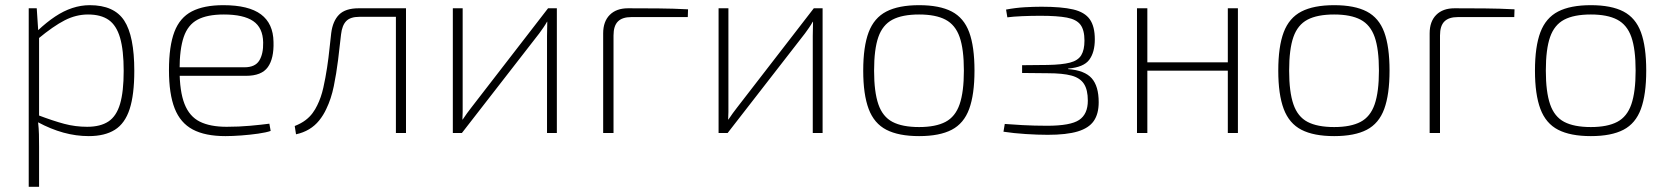

<svg xmlns="http://www.w3.org/2000/svg" viewBox="-20 -514 6449 742"><path d="M327 -494Q421 -494 460 -434.5Q499 -375 499 -240Q499 -148 481 -92.5Q463 -37 424 -12.5Q385 12 323 12Q274 12 225 -1.5Q176 -15 126 -42L127 -69Q185 -47 228 -35.5Q271 -24 317 -24Q368 -24 399 -44.5Q430 -65 444 -112.5Q458 -160 458 -240Q458 -320 444 -368Q430 -416 400 -437Q370 -458 320 -458Q274 -458 230 -435.5Q186 -413 127 -364L126 -396Q160 -428 193 -450Q226 -472 259.5 -483Q293 -494 327 -494ZM122 -482 128 -391 131 -385V-56L127 -44Q130 -17 130.5 5Q131 27 131 53V208H91V-482Z M843 -494Q941 -494 988.5 -458.5Q1036 -423 1037 -352Q1039 -288 1015 -254.5Q991 -221 931 -221H651V-254H925Q966 -254 982 -280Q998 -306 997 -350Q996 -407 958.5 -432.5Q921 -458 845 -458Q781 -458 743.5 -438Q706 -418 690 -371Q674 -324 674 -245Q674 -161 693 -112.5Q712 -64 752 -44Q792 -24 856 -24Q903 -24 947 -28Q991 -32 1021 -36L1026 -8Q1009 -2 977.5 2.5Q946 7 912 9.5Q878 12 851 12Q773 12 725 -13.5Q677 -39 655 -95Q633 -151 633 -243Q633 -336 654 -391Q675 -446 721.5 -470Q768 -494 843 -494Z M1536 -482V-449H1369Q1334 -449 1318 -432.5Q1302 -416 1298 -381Q1293 -334 1286.5 -282Q1280 -230 1270 -181Q1260 -132 1241 -93Q1230 -69 1213.5 -48.5Q1197 -28 1174.5 -14.5Q1152 -1 1124 5L1119 -27Q1144 -37 1160.5 -49.5Q1177 -62 1188 -77Q1199 -92 1206 -107Q1221 -137 1229.5 -175Q1238 -213 1244 -252.5Q1250 -292 1253.5 -327.5Q1257 -363 1260 -386Q1266 -433 1290.5 -457.5Q1315 -482 1366 -482ZM1549 -482V0H1510V-482Z M2132 -482V0H2094V-375Q2094 -389 2094.5 -402.5Q2095 -416 2095 -430H2094Q2088 -419 2080 -407.5Q2072 -396 2064 -385L1765 0H1730V-482H1768V-110Q1768 -95 1768 -81Q1768 -67 1767 -52H1768Q1776 -64 1785 -76.5Q1794 -89 1802 -99L2098 -482Z M2407 -482Q2466 -482 2523.5 -481.5Q2581 -481 2639 -478L2638 -448H2420Q2385 -448 2368 -431Q2351 -414 2351 -377V0H2311V-385Q2311 -431 2336.5 -456.5Q2362 -482 2407 -482Z M3159 -482V0H3121V-375Q3121 -389 3121.5 -402.5Q3122 -416 3122 -430H3121Q3115 -419 3107 -407.5Q3099 -396 3091 -385L2792 0H2757V-482H2795V-110Q2795 -95 2795 -81Q2795 -67 2794 -52H2795Q2803 -64 2812 -76.5Q2821 -89 2829 -99L3125 -482Z M3532 -494Q3611 -494 3658 -469.5Q3705 -445 3725.5 -389.5Q3746 -334 3746 -241Q3746 -149 3725.5 -93Q3705 -37 3658 -12.5Q3611 12 3532 12Q3453 12 3405.5 -12.5Q3358 -37 3337 -93Q3316 -149 3316 -241Q3316 -334 3337 -389.5Q3358 -445 3405.5 -469.5Q3453 -494 3532 -494ZM3532 -458Q3467 -458 3429 -438Q3391 -418 3374.5 -371Q3358 -324 3358 -241Q3358 -159 3374.5 -111Q3391 -63 3429 -43Q3467 -23 3532 -23Q3596 -23 3634 -43Q3672 -63 3688.5 -111Q3705 -159 3705 -241Q3705 -324 3688.5 -371Q3672 -418 3634 -438Q3596 -458 3532 -458Z M4005 -488Q4083 -488 4127.5 -477.5Q4172 -467 4191.5 -439.5Q4211 -412 4211 -362Q4211 -312 4189.5 -283Q4168 -254 4108 -249V-247Q4172 -242 4199 -211.5Q4226 -181 4226 -119Q4226 -74 4207 -46.5Q4188 -19 4145 -6Q4102 7 4029 7Q3991 7 3944 4Q3897 1 3858 -5L3863 -35Q3885 -33 3931.5 -30.5Q3978 -28 4027 -28Q4117 -28 4150.5 -50.5Q4184 -73 4184 -125Q4184 -167 4169 -190Q4154 -213 4120.5 -222Q4087 -231 4029 -231L3930 -232V-262L4029 -263Q4084 -264 4115 -272Q4146 -280 4158.5 -300.5Q4171 -321 4171 -357Q4171 -398 4155.5 -418.5Q4140 -439 4103 -446Q4066 -453 4001 -453Q3965 -453 3930 -451.5Q3895 -450 3873 -447L3868 -477Q3905 -484 3940 -486Q3975 -488 4005 -488Z M4414 -482V0H4374V-482ZM4734 -273V-241H4408V-273ZM4764 -482V0H4725V-482Z M5136 -494Q5215 -494 5262 -469.5Q5309 -445 5329.5 -389.5Q5350 -334 5350 -241Q5350 -149 5329.5 -93Q5309 -37 5262 -12.5Q5215 12 5136 12Q5057 12 5009.5 -12.5Q4962 -37 4941 -93Q4920 -149 4920 -241Q4920 -334 4941 -389.5Q4962 -445 5009.5 -469.5Q5057 -494 5136 -494ZM5136 -458Q5071 -458 5033 -438Q4995 -418 4978.5 -371Q4962 -324 4962 -241Q4962 -159 4978.5 -111Q4995 -63 5033 -43Q5071 -23 5136 -23Q5200 -23 5238 -43Q5276 -63 5292.5 -111Q5309 -159 5309 -241Q5309 -324 5292.5 -371Q5276 -418 5238 -438Q5200 -458 5136 -458Z M5601 -482Q5660 -482 5717.5 -481.5Q5775 -481 5833 -478L5832 -448H5614Q5579 -448 5562 -431Q5545 -414 5545 -377V0H5505V-385Q5505 -431 5530.5 -456.5Q5556 -482 5601 -482Z M6128 -494Q6207 -494 6254 -469.5Q6301 -445 6321.5 -389.5Q6342 -334 6342 -241Q6342 -149 6321.5 -93Q6301 -37 6254 -12.5Q6207 12 6128 12Q6049 12 6001.5 -12.5Q5954 -37 5933 -93Q5912 -149 5912 -241Q5912 -334 5933 -389.5Q5954 -445 6001.5 -469.5Q6049 -494 6128 -494ZM6128 -458Q6063 -458 6025 -438Q5987 -418 5970.5 -371Q5954 -324 5954 -241Q5954 -159 5970.5 -111Q5987 -63 6025 -43Q6063 -23 6128 -23Q6192 -23 6230 -43Q6268 -63 6284.5 -111Q6301 -159 6301 -241Q6301 -324 6284.5 -371Q6268 -418 6230 -438Q6192 -458 6128 -458Z"/></svg>

Font: Exo 2 ExtraLight
Style: Regular
Weight: 250
Designer: Natanael Gama
Foundry: Natanael Gama
Version: Version 2.010